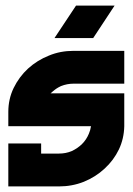

<svg xmlns="http://www.w3.org/2000/svg" viewBox="-20 -668 475 688"><path d="M252.4 -647.9H390.6L314 -531.7H175.3ZM425.3 -333.5V-215.8Q424.3 -171.4 406.2 -132.8Q387.2 -93.3 354.5 -63.5Q322.3 -33.7 280.3 -16.6Q238.3 0 191.4 0H9.8V-153.8H127.4V-117.7H191.4Q215.8 -117.7 236.8 -126.5Q257.8 -136.2 273.9 -151.9Q289.6 -167.5 298.3 -188.5Q303.7 -200.7 306.2 -215.8H9.8V-267.1Q9.8 -313 28.8 -352.5Q48.3 -392.6 80.6 -422.4Q113.3 -452.1 155.3 -468.8Q195.8 -485.8 243.7 -485.8H425.3V-368.2H243.7Q220.2 -368.2 198.2 -359.4Q192.4 -356.4 188.7 -354.5Q185.1 -352.5 181.6 -350.1Q178.2 -347.7 176.3 -346.2Q174.3 -344.7 169.4 -340.6Q164.6 -336.4 161.1 -333.5Z"/></svg>

Font: Sangha Kali
Style: Regular
Weight: 400
Designer: Seslavinskaya Anna
Foundry: Popkern
Version: Version 2.000;PS 002.000;hotconv 1.0.88;makeotf.lib2.5.64775